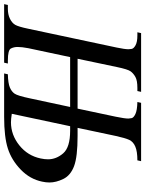

<svg xmlns="http://www.w3.org/2000/svg" viewBox="77 -795 702 928"><g transform="rotate(90 428.0 -331.0)"><path d="M248 -355H489L528 -539Q537 -582 537 -601Q537 -606 535 -616Q533 -626 515 -634.5Q497 -643 457 -644L461 -662H743L739 -644Q696 -644 672.5 -634Q649 -624 640 -604.5Q631 -585 621 -539L582 -355H621Q722 -355 767 -338Q812 -321 829 -286Q846 -251 846 -219Q846 -202 842 -184Q830 -125 784 -80.5Q738 -36 682 -18Q626 0 529 0H319L323 -18Q366 -19 386.5 -27.5Q407 -36 417 -51Q427 -66 439 -123L481 -319H240L197 -117Q191 -86 191 -65Q191 -47 198.5 -32.5Q206 -18 256 -18H271L267 0H-16L-12 -18H7Q34 -18 54.5 -28Q75 -38 84 -53.5Q93 -69 103 -117L194 -545Q202 -583 202 -601Q202 -606 200.5 -616Q199 -626 183 -635Q167 -644 135 -644H120L124 -662H408L404 -644H389Q353 -644 336 -634.5Q319 -625 309 -611.5Q299 -598 288 -545ZM574 -319 514 -37Q540 -33 555 -33Q616 -33 666.5 -73.5Q717 -114 730 -177Q734 -196 734 -212Q734 -252 705 -285.5Q676 -319 596 -319Z"/></g></svg>

Font: New Athena Unicode
Style: Italic
Weight: 400
Designer: J. Rusten 1997; rev. by R. Hancock 2001, 2002, rev. by D. Mastronarde 2002-2019
Foundry: Society for Classical Studies (formerly American Philological Association)
Version: Version 5.008